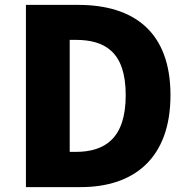

<svg xmlns="http://www.w3.org/2000/svg" viewBox="-20 -725 769 785"><path d="M300 -705H86V40H310C527 40 677 -77 677 -336C677 -595 527 -705 300 -705ZM265 -104V-562H289C409 -562 494 -513 494 -336C494 -159 409 -104 289 -104Z"/></svg>

Font: コーポレート・ロゴ ver3 Bold
Style: Regular
Weight: 700
Designer: [KANA_main] LOGOTYPE.JP [Source Han Sans] Ryoko NISHIZUKA 西塚涼子 (kana, bopomofo & ideographs); Paul D. Hunt (Latin, Greek
Version: Version 12.001;FEAKit 1.0